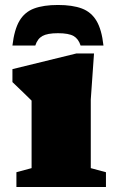

<svg xmlns="http://www.w3.org/2000/svg" viewBox="-20 -752 476 772"><path d="M358 -537 345 -352V-76L406 -59.5V0H46V-59.5L107 -76V-347.5Q99 -355.5 76 -377.8Q53 -400 30 -422V-474L287 -537ZM213 -618.5Q170.5 -618.5 150.5 -607.2Q130.5 -596 122 -569H30Q37.5 -633 58.2 -668.2Q79 -703.5 117 -717.8Q155 -732 213 -732Q271.5 -732 309.2 -717.8Q347 -703.5 368 -668.2Q389 -633 396 -569H304Q295.5 -596 275.8 -607.2Q256 -618.5 213 -618.5Z"/></svg>

Font: Newsreader Caption ExtraBold
Style: Regular
Weight: 800
Designer: Hugues Gentile
Foundry: Production Type
Version: Version 1.001